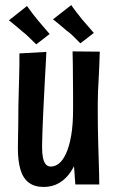

<svg xmlns="http://www.w3.org/2000/svg" viewBox="-20 -732 462 762"><path d="M153 10Q117 10 94 -7.5Q71 -25 61 -59.5Q51 -94 51 -143Q51 -157 51.5 -182Q52 -207 52.5 -240.5Q53 -274 53 -311Q54 -343 54.5 -372Q55 -401 56 -427Q57 -453 57 -476.5Q57 -500 57 -520L164 -526Q163 -501 161.5 -475.5Q160 -450 158.5 -422.5Q157 -395 155.5 -363.5Q154 -332 152 -294Q151 -271 150 -249.5Q149 -228 148.5 -209.5Q148 -191 147.5 -175.5Q147 -160 147 -148Q147 -123 150.5 -106Q154 -89 161.5 -80Q169 -71 182 -71Q199 -71 214.5 -83.5Q230 -96 242.5 -123.5Q255 -151 262.5 -194Q270 -237 270 -298L315 -302Q315 -251 309 -204Q303 -157 291.5 -118Q280 -79 261 -50.5Q242 -22 215 -6Q188 10 153 10ZM279 0 271 -109Q271 -158 270.5 -205Q270 -252 270 -298Q270 -325 270 -356.5Q270 -388 269.5 -419Q269 -450 269 -478.5Q269 -507 268 -528L376 -527Q375 -497 374 -470Q373 -443 371.5 -417.5Q370 -392 369 -368.5Q368 -345 368 -324Q368 -303 368 -283Q368 -257 368.5 -224Q369 -191 370 -156.5Q371 -122 372 -91Q373 -60 373.5 -36Q374 -12 374 0ZM299 -560Q300 -559 291 -568Q282 -577 269.5 -589.5Q257 -602 245 -610Q234 -620 221 -630.5Q208 -641 199 -648.5Q190 -656 190 -655L263 -712Q262 -713 268.5 -703.5Q275 -694 285.5 -681Q296 -668 305 -656Q317 -643 328 -629.5Q339 -616 346.5 -608Q354 -600 352 -601ZM124 -556Q125 -555 115.5 -564Q106 -573 93.5 -585.5Q81 -598 70 -606Q59 -616 46 -626.5Q33 -637 24 -644.5Q15 -652 15 -651L87 -708Q87 -709 93.5 -699.5Q100 -690 110 -677Q120 -664 130 -652Q141 -639 152.5 -625.5Q164 -612 171 -604Q178 -596 177 -597Z"/></svg>

Font: Truculenta
Style: Bold
Weight: 700
Designer: Ivan Castro, Eva Sanz & Omnibus-Type Team
Foundry: Omnibus-Type
Version: Version 1.002